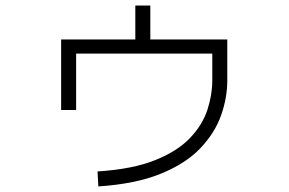

<svg xmlns="http://www.w3.org/2000/svg" viewBox="-20 -643 1040 691"><path d="M334 28 331 -26Q457 -34 538 -66.5Q619 -99 664 -146.5Q709 -194 726.5 -248Q744 -302 744 -353V-450H254V-247H200V-501H467V-623H521V-501H798V-353Q798 -291 775.5 -227.5Q753 -164 700.5 -109Q648 -54 558 -17.5Q468 19 334 28Z"/></svg>

Font: Murecho Light
Style: Regular
Weight: 300
Designer: Neil Summerour
Foundry: Positype
Version: Version 1.010; ttfautohint (v1.8.3)